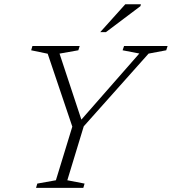

<svg xmlns="http://www.w3.org/2000/svg" viewBox="-20 -904 826 924"><path d="M650.5 -646.5 570 -662 577 -682.5H786.5L780 -662L695 -646L383 -296L304 -36.5L387 -20.5L381 0H153.5L159.5 -20.5L249 -36.5L328 -294.5L209.5 -645.5L130 -662L136 -682.5H363.5L357 -662L266.5 -646L376.5 -313.5H358.5ZM462.5 -749.5 583 -883.5H658L656 -874.5L490 -749.5Z"/></svg>

Font: Newsreader Light
Style: Italic
Weight: 300
Italic angle: -17°
Designer: Hugues Gentile
Foundry: Production Type
Version: Version 1.003